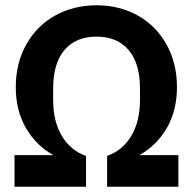

<svg xmlns="http://www.w3.org/2000/svg" viewBox="-20 -710 733 730"><path d="M35.2 0V-120.1H183.1Q118.2 -155.8 79.1 -222.4Q40 -289.1 40 -378.9Q40 -470.2 80.3 -541.5Q120.6 -612.8 190.4 -651.4Q260.3 -689.9 347.2 -689.9Q433.6 -689.9 503.2 -651.4Q572.8 -612.8 612.8 -541.5Q652.8 -470.2 652.8 -378.9Q652.8 -289.1 613.8 -222.4Q574.7 -155.8 509.8 -120.1H658.2V0H387.2V-117.2Q445.8 -137.7 479 -193.1Q512.2 -248.5 512.2 -329.1V-374Q512.2 -469.2 468.8 -520Q425.3 -570.8 347.2 -570.8Q268.6 -570.8 225.3 -520Q182.1 -469.2 182.1 -374V-329.1Q182.1 -248.5 215.3 -193.1Q248.5 -137.7 307.1 -117.2V0Z"/></svg>

Font: TASA Orbiter Text
Style: Bold
Weight: 700
Designer: Weizhong Zhang
Version: Version 1.000;Glyphs 3.1.2 (3151)